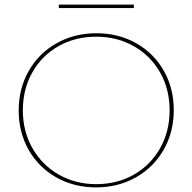

<svg xmlns="http://www.w3.org/2000/svg" viewBox="-20 -807 834 832"><path d="M235 -787H560V-772H235ZM61 -328Q61 -423 104.5 -499.5Q148 -576 225 -619.5Q302 -663 398 -663Q493 -663 569.5 -620Q646 -577 689.5 -501Q733 -425 733 -330Q733 -235 689.5 -158.5Q646 -82 569 -38.5Q492 5 396 5Q301 5 224.5 -38Q148 -81 104.5 -157Q61 -233 61 -328ZM715 -329Q715 -420 674 -492.5Q633 -565 560.5 -606.5Q488 -648 397 -648Q306 -648 233.5 -607Q161 -566 120 -493Q79 -420 79 -329Q79 -238 120.5 -165Q162 -92 234.5 -50.5Q307 -9 397 -9Q488 -9 560.5 -50.5Q633 -92 674 -165Q715 -238 715 -329Z"/></svg>

Font: Ysabeau SC Thin
Style: Regular
Weight: 200
Designer: Christian Thalmann (Catharsis Fonts)
Version: Version 0.003